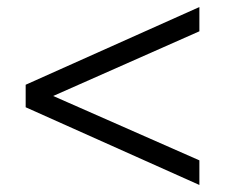

<svg xmlns="http://www.w3.org/2000/svg" viewBox="-20 -560 640 546"><path d="M547 -34 53 -255V-319L547 -540V-471L86 -267V-307L547 -104Z"/></svg>

Font: Mulish ExtraLight
Style: Regular
Weight: 400
Version: Version 3.603